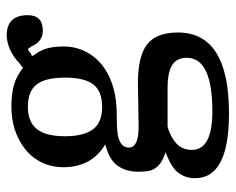

<svg xmlns="http://www.w3.org/2000/svg" viewBox="-84 -422 692 563"><g transform="rotate(-90 261.5 -140.0)"><path d="M453.1 -359.9Q422.9 -359.9 408.2 -391.1H409.2Q407.2 -393.1 404.5 -397Q401.9 -400.9 399.9 -403.8Q394 -401.9 390.1 -397.9L389.2 -397Q387.2 -395 385 -394.5Q382.8 -394 380.9 -393.1V-392.1Q380.9 -390.1 378.9 -390.1Q396 -368.2 401.6 -347.7Q407.2 -327.1 407.2 -298.8Q407.2 -261.2 389.6 -229.7Q372.1 -198.2 341.8 -178.2Q289.1 -143.1 206.1 -143.1Q159.2 -143.1 143.1 -139.2Q110.8 -130.9 110.8 -107.9Q110.8 -79.1 169.9 -79.1H179.2L299.8 -81.1Q378.9 -81.1 413.6 -54Q448.2 -26.9 448.2 36.1Q448.2 186 210.9 186Q21 186 21 86.9Q21 58.1 37.1 37.1Q53.2 16.1 97.2 0Q77.1 -6.8 66.2 -14.4Q55.2 -22 49.1 -32Q43 -42 41.5 -54Q40 -65.9 40 -81.1Q40 -115.2 57.1 -140.1Q74.2 -165 120.1 -176.8Q85 -198.2 69.1 -229Q53.2 -259.8 53.2 -298.8Q53.2 -335 67.6 -364Q82 -393.1 107.9 -413.1Q159.2 -452.1 231 -452.1Q266.1 -452.1 292.5 -445.1Q318.8 -438 345.2 -418L348.1 -420.9Q349.1 -421.9 350.6 -423.3Q352.1 -424.8 356.9 -426.8H356Q377 -446.8 398.9 -456.3Q420.9 -465.8 439.9 -465.8Q499 -465.8 499 -403.8Q499 -359.9 453.1 -359.9ZM231 -403.8Q186 -403.8 165 -377.4Q144 -351.1 144 -294.9Q144 -240.2 164.1 -213.1Q184.1 -186 230 -186Q275.9 -186 295.9 -211.9Q315.9 -237.8 315.9 -294.9Q315.9 -352.1 295.9 -377.9Q275.9 -403.8 231 -403.8ZM171.9 5.9Q142.1 14.2 123 31.5Q104 48.8 104 77.1Q104 137.2 216.8 137.2Q374 137.2 374 62Q374 33.2 353 19.5Q332 5.9 284.2 5.9Z"/></g></svg>

Font: Bertholdr Mainzer Fraktur
Style: Regular
Weight: 400
Designer: Peter Wiegel, original typeface by Carl Albert Fahrenwaldt 1901
Foundry: Peter Wiegel
Version: Version 1.000 2010 initial release